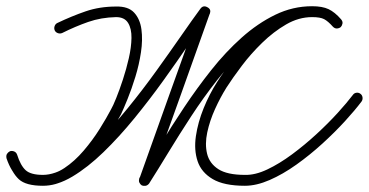

<svg xmlns="http://www.w3.org/2000/svg" viewBox="-38 -580 1185 617"><path d="M146 -506Q192 -528 237 -543.5Q282 -559 335 -559Q374 -560 393 -539.5Q412 -519 416.5 -485.5Q421 -452 415 -412Q409 -372 397 -333Q385 -294 372 -262Q359 -230 351 -213Q334 -181 308.5 -141Q283 -101 250.5 -65Q218 -29 180 -6Q142 17 100 17Q50 17 24 -5Q-2 -27 -17 -71Q-19 -80 -15.5 -85.5Q-12 -91 -6 -94Q0 -96 7 -93.5Q14 -91 16 -83Q25 -60 33 -45.5Q41 -31 56 -24.5Q71 -18 100 -18Q138 -18 183.5 -47Q229 -76 277 -125Q325 -174 373 -233Q421 -292 464.5 -352.5Q508 -413 544.5 -465.5Q581 -518 606 -552Q615 -564 628 -557Q642 -550 636 -536Q588 -401 539.5 -265.5Q491 -130 442 6Q440 13 433 14Q426 15 420 12Q414 9 410.5 3Q407 -3 411 -10Q442 -57 477.5 -115.5Q513 -174 554 -235.5Q595 -297 641 -355Q687 -413 738.5 -459Q790 -505 846.5 -532.5Q903 -560 965 -560Q998 -560 1018 -550.5Q1038 -541 1058 -518Q1064 -511 1062.5 -504Q1061 -497 1057 -493Q1052 -489 1045 -488.5Q1038 -488 1032 -494Q1016 -512 1003.5 -518.5Q991 -525 965 -525Q922 -525 881.5 -501.5Q841 -478 804.5 -442.5Q768 -407 739 -368.5Q710 -330 690 -299Q670 -267 653 -229.5Q636 -192 628 -154.5Q620 -117 627.5 -86Q635 -55 663.5 -36.5Q692 -18 749 -18Q782 -17 821 -35.5Q860 -54 900.5 -84Q941 -114 979 -149Q1017 -184 1047 -217Q1077 -250 1096 -275Q1100 -281 1107.5 -282Q1115 -283 1121 -278Q1126 -274 1127 -267Q1128 -260 1124 -254Q1103 -226 1070.5 -190.5Q1038 -155 998 -118.5Q958 -82 914.5 -51Q871 -20 828.5 -1.5Q786 17 749 17Q682 17 645.5 -4.5Q609 -26 597 -62Q585 -98 591.5 -142.5Q598 -187 616.5 -232.5Q635 -278 660 -317Q683 -353 715 -395Q747 -437 787 -474.5Q827 -512 872 -536Q917 -560 965 -560Q998 -560 1018 -550.5Q1038 -541 1058 -518Q1064 -511 1062.5 -504Q1061 -497 1057 -493Q1052 -489 1045 -488.5Q1038 -488 1032 -494Q1016 -512 1003.5 -518.5Q991 -525 965 -525Q908 -525 855 -498Q802 -471 753.5 -425.5Q705 -380 660.5 -323.5Q616 -267 576.5 -206.5Q537 -146 503 -90Q469 -34 441 10Q436 16 430 17Q424 18 418 16Q413 13 410 7Q407 1 410 -6Q458 -141 506.5 -276.5Q555 -412 604 -548Q606 -555 613 -555.5Q620 -556 626 -553Q632 -550 635.5 -544Q639 -538 634 -532Q607 -494 569.5 -439Q532 -384 487.5 -322Q443 -260 394 -200Q345 -140 294.5 -91Q244 -42 194.5 -12.5Q145 17 100 17Q45 17 22.5 -4Q0 -25 -16 -71Q-19 -79 -15.5 -85Q-12 -91 -6 -93Q1 -95 7.5 -93Q14 -91 17 -83Q28 -48 44.5 -33Q61 -18 100 -18Q136 -18 169 -40Q202 -62 231 -96Q260 -130 282.5 -166Q305 -202 319 -229Q325 -239 335.5 -265Q346 -291 357 -324.5Q368 -358 376 -393Q384 -428 384.5 -458Q385 -488 373.5 -506.5Q362 -525 335 -525Q287 -524 245.5 -509.5Q204 -495 162 -474Q155 -471 148 -473.5Q141 -476 138 -482Q135 -489 137.5 -496Q140 -503 146 -506Z"/></svg>

Font: FRB American Cursive Guidelines Arrows
Style: Italic
Weight: 400
Italic angle: -25°
Version: Version 2.0;Modular Font Editor K font №1